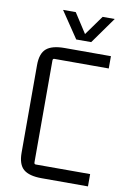

<svg xmlns="http://www.w3.org/2000/svg" viewBox="-91 -868 608 922"><g transform="rotate(10 213.5 -407.0)"><path d="M227 -685 140 -814H202L264 -718L333 -814H392L300 -685ZM405 -60V0H179Q118 0 90.5 -23.5Q63 -47 63 -104V-531Q63 -588 90.5 -611.5Q118 -635 179 -635H405V-575H140Q132 -575 132 -566V-69Q132 -60 140 -60Z"/></g></svg>

Font: Gemunu Libre Light
Style: Regular
Weight: 300
Designer: Puspanada Ekanayake, Sola Matas, Pathum Egodawatta, Kosala Senevirathne
Foundry: mooniak
Version: Version 1.100